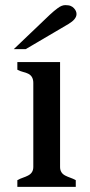

<svg xmlns="http://www.w3.org/2000/svg" viewBox="-20 -726 351 746"><path d="M213.4 -484.9V-77.1Q213.4 -54.2 233.4 -43.9Q242.7 -39.1 253.4 -35.4Q264.2 -31.7 274.4 -25.9V0H47.4V-25.9Q57.6 -31.7 68.6 -35.4Q79.6 -39.1 88.9 -43.9Q109.4 -54.2 109.4 -77.1V-403.8Q109.4 -429.7 89.8 -439.5Q81.1 -443.8 69.8 -446.5Q58.6 -449.2 47.4 -455.1V-484.9ZM33.7 -535.2 173.8 -668.9Q189.5 -683.6 204.8 -694.8Q220.2 -706.1 233.6 -706.1Q247.1 -706.1 254.6 -702.9Q262.2 -699.7 267.1 -694.3Q277.3 -683.6 277.3 -671.4Q277.3 -651.4 246.1 -632.8L80.1 -535.2Z"/></svg>

Font: Stardos Stencil
Style: Regular
Weight: 400
Version: Version 1.000